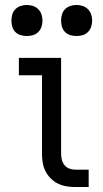

<svg xmlns="http://www.w3.org/2000/svg" viewBox="-20 -753 415 773"><path d="M283 0Q265 0 247 -3Q229 -6 213 -14Q197 -22 184 -35Q171 -48 163 -64Q155 -80 152 -98Q149 -116 149 -134V-450H56V-520H226V-134Q226 -122 229 -110Q232 -98 239.5 -88.5Q247 -79 258.5 -74.5Q270 -70 283 -70H337V0ZM288 -608Q275 -608 263 -611.5Q251 -615 242 -624Q233 -633 229.5 -645Q226 -657 226 -670Q226 -683 229.5 -695Q233 -707 242 -716Q251 -725 263 -729Q275 -733 288 -733Q301 -733 313 -729Q325 -725 334 -716Q343 -707 347 -695Q351 -683 351 -670Q351 -657 347 -645Q343 -633 334 -624Q325 -615 313 -611.5Q301 -608 288 -608ZM88 -608Q75 -608 63 -611.5Q51 -615 42 -624Q33 -633 29.5 -645Q26 -657 26 -670Q26 -683 29.5 -695Q33 -707 42 -716Q51 -725 63 -729Q75 -733 88 -733Q101 -733 113 -729Q125 -725 134 -716Q143 -707 147 -695Q151 -683 151 -670Q151 -657 147 -645Q143 -633 134 -624Q125 -615 113 -611.5Q101 -608 88 -608Z"/></svg>

Font: Zed Sans
Style: Regular
Weight: 400
Designer: Belleve Invis
Foundry: Belleve Invis
Version: Version 1.0.0; ttfautohint (v1.8.4)